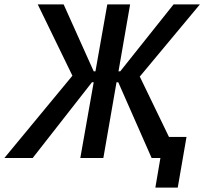

<svg xmlns="http://www.w3.org/2000/svg" viewBox="-56 -720 931 875"><path d="M-36 0H93L363 -345H371L310 0H415L475 -345H483L635 0H675L652 135H754L794 -96H714L581 -371L855 -700H735L492 -395H484L537 -700H433L379 -395H371L234 -700H116L274 -375Z"/></svg>

Font: Fixel Text 20240404 Medium
Style: Italic
Weight: 500
Width: 4
Italic angle: -10°
Designer: AlfaBravo + MacPaw
Foundry: Kyrylo Tkachov, Marchela Mozhyna, Serhii Makarenko, Maria Weinstein, Zakhar Kryvoshyya
Version: Version 1.211;Glyphs 3.2 (3225)